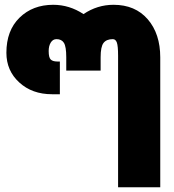

<svg xmlns="http://www.w3.org/2000/svg" viewBox="-20 -585 730 805"><path d="M401.9 -289.1H257.8V-345.2Q257.8 -389.6 248 -405.3Q238.3 -420.9 216.8 -420.9Q201.7 -420.9 192.9 -406.7Q184.1 -392.6 184.1 -371.1Q184.1 -343.3 192.9 -335.2Q201.7 -327.1 220.2 -327.1H231V-189.9H198.2Q114.7 -189.9 60.8 -239.3Q6.8 -288.6 6.8 -363.8Q6.8 -457 62 -511Q117.2 -564.9 203.1 -564.9Q271 -564.9 330.1 -525.9Q387.7 -564.9 456.1 -564.9Q546.9 -564.9 599.4 -504.2Q651.9 -443.4 651.9 -344.2V200.2H475.1V-351.1Q475.1 -392.1 470 -406.5Q464.8 -420.9 453.1 -420.9Q426.3 -420.9 414.1 -405Q401.9 -389.2 401.9 -345.2Z"/></svg>

Font: LT Superior Black
Style: Regular
Weight: 900
Designer: Daniel Lyons
Foundry: LyonsType
Version: Version 2.005